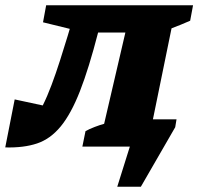

<svg xmlns="http://www.w3.org/2000/svg" viewBox="-52 -559 756 732"><path d="M673 -480Q653 -471 636.5 -464.5Q620 -458 602 -451L531 -104H621L616 -74L485 153H395L443 0H262L274 -59Q288 -67 309 -75Q330 -83 345 -87L426 -435H322Q287 -299 253 -212Q219 -125 179.5 -77Q140 -29 89 -12Q38 5 -32 3L4 -180L111 -157Q128 -191 144.5 -235Q161 -279 176.5 -327.5Q192 -376 206 -422L214 -449L112 -474L124 -539H684Z"/></svg>

Font: Piazzolla SC ExtraBold
Style: Italic
Weight: 800
Italic angle: -11.3°
Designer: Juan Pablo del Peral
Foundry: Huerta Tipografica
Version: Version 1.330